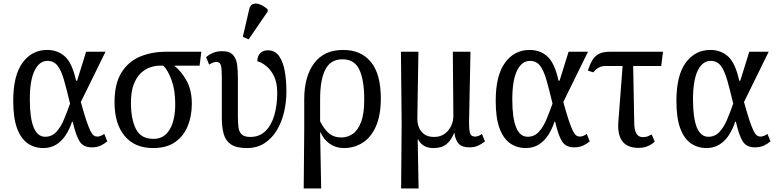

<svg xmlns="http://www.w3.org/2000/svg" viewBox="-20 -829 4402 1088"><path d="M226 10Q175 10 136.5 -17Q98 -44 76.5 -102.5Q55 -161 55 -257Q55 -402 108 -474Q161 -546 247 -546Q307 -546 348 -509Q389 -472 411 -372H417L468 -536H578L438 -251Q456 -186 469 -147Q482 -108 492 -88Q502 -68 511 -61.5Q520 -55 531 -55Q541 -55 551 -59Q561 -63 571 -70L588 -28Q572 -14 550.5 -4Q529 6 499 6Q453 6 431.5 -27Q410 -60 392 -139H388Q375 -99 353.5 -65Q332 -31 300 -10.5Q268 10 226 10ZM236 -54Q273 -54 298.5 -81Q324 -108 342 -151Q360 -194 377 -242Q358 -322 342.5 -376Q327 -430 306 -457Q285 -484 249 -484Q203 -484 176 -429Q149 -374 149 -266Q149 -54 236 -54Z M848 10Q743 10 686 -59Q629 -128 629 -249Q629 -356 669 -419Q709 -482 775.5 -509Q842 -536 923 -536H1121L1111 -457H967Q1008 -425 1037.5 -371.5Q1067 -318 1067 -241Q1067 -172 1044 -115Q1021 -58 972.5 -24Q924 10 848 10ZM850 -42Q910 -42 941.5 -95Q973 -148 973 -240Q973 -318 952 -375.5Q931 -433 905 -457H886Q860 -457 831.5 -447.5Q803 -438 778 -414.5Q753 -391 737.5 -350Q722 -309 722 -246Q722 -155 750 -98.5Q778 -42 850 -42Z M1379 10Q1319 10 1288.5 -11Q1258 -32 1247.5 -70.5Q1237 -109 1237 -160V-393Q1237 -441 1231.5 -459.5Q1226 -478 1206 -478Q1189 -478 1165 -463L1148 -505Q1165 -520 1187.5 -529.5Q1210 -539 1237 -539Q1282 -539 1301 -517Q1320 -495 1324 -460.5Q1328 -426 1328 -388V-169Q1328 -133 1331.5 -107Q1335 -81 1350 -67Q1365 -53 1399 -53Q1450 -53 1484 -86Q1518 -119 1534.5 -176Q1551 -233 1551 -303Q1551 -359 1533 -396.5Q1515 -434 1488.5 -455Q1462 -476 1438 -482Q1438 -511 1454.5 -527.5Q1471 -544 1497 -544Q1539 -544 1562 -510.5Q1585 -477 1594 -424Q1603 -371 1603 -310Q1603 -250 1589.5 -193Q1576 -136 1548 -90Q1520 -44 1478 -17Q1436 10 1379 10ZM1389 -606 1356 -620 1392 -776Q1398 -802 1416 -807Q1434 -812 1456 -802.5Q1478 -793 1497 -776V-764Z M1701 239 1704 -93V-267Q1704 -395 1760 -470.5Q1816 -546 1925 -546Q2026 -546 2082 -477.5Q2138 -409 2138 -272Q2138 -176 2110.5 -113.5Q2083 -51 2035.5 -20.5Q1988 10 1929 10Q1883 10 1849 -14Q1815 -38 1796 -79H1794L1800 239ZM1915 -50Q1949 -50 1978.5 -70Q2008 -90 2026 -137Q2044 -184 2044 -265Q2044 -375 2016.5 -434Q1989 -493 1921 -493Q1853 -493 1823.5 -435Q1794 -377 1794 -268V-141Q1820 -92 1847 -71Q1874 -50 1915 -50Z M2253 239 2256 -126 2252 -536H2351L2345 -160Q2344 -134 2353 -109.5Q2362 -85 2383 -69Q2404 -53 2440 -53Q2474 -53 2498.5 -70Q2523 -87 2536.5 -115.5Q2550 -144 2549 -176L2546 -536H2646L2638 -136Q2638 -89 2644.5 -72Q2651 -55 2672 -55Q2691 -55 2711 -70L2728 -28Q2710 -13 2689 -3.5Q2668 6 2640 6Q2597 6 2578.5 -15.5Q2560 -37 2555 -75H2553Q2537 -34 2510 -12Q2483 10 2437 10Q2403 10 2381.5 -3.5Q2360 -17 2349 -40H2347L2352 239Z M2960 10Q2909 10 2870.5 -17Q2832 -44 2810.5 -102.5Q2789 -161 2789 -257Q2789 -402 2842 -474Q2895 -546 2981 -546Q3041 -546 3082 -509Q3123 -472 3145 -372H3151L3202 -536H3312L3172 -251Q3190 -186 3203 -147Q3216 -108 3226 -88Q3236 -68 3245 -61.5Q3254 -55 3265 -55Q3275 -55 3285 -59Q3295 -63 3305 -70L3322 -28Q3306 -14 3284.5 -4Q3263 6 3233 6Q3187 6 3165.5 -27Q3144 -60 3126 -139H3122Q3109 -99 3087.5 -65Q3066 -31 3034 -10.5Q3002 10 2960 10ZM2970 -54Q3007 -54 3032.5 -81Q3058 -108 3076 -151Q3094 -194 3111 -242Q3092 -322 3076.5 -376Q3061 -430 3040 -457Q3019 -484 2983 -484Q2937 -484 2910 -429Q2883 -374 2883 -266Q2883 -54 2970 -54Z M3599 9Q3473 9 3484 -138L3508 -455H3408Q3391 -455 3374 -446.5Q3357 -438 3342 -419L3311 -429Q3323 -465 3337 -488.5Q3351 -512 3374.5 -524Q3398 -536 3439 -536H3737L3727 -455H3568L3574 -134Q3574 -95 3585.5 -73.5Q3597 -52 3623 -52Q3639 -52 3649.5 -56Q3660 -60 3673 -67L3690 -26Q3675 -12 3652 -1.5Q3629 9 3599 9Z M3984 10Q3933 10 3894.5 -17Q3856 -44 3834.5 -102.5Q3813 -161 3813 -257Q3813 -402 3866 -474Q3919 -546 4005 -546Q4065 -546 4106 -509Q4147 -472 4169 -372H4175L4226 -536H4336L4196 -251Q4214 -186 4227 -147Q4240 -108 4250 -88Q4260 -68 4269 -61.5Q4278 -55 4289 -55Q4299 -55 4309 -59Q4319 -63 4329 -70L4346 -28Q4330 -14 4308.5 -4Q4287 6 4257 6Q4211 6 4189.5 -27Q4168 -60 4150 -139H4146Q4133 -99 4111.5 -65Q4090 -31 4058 -10.5Q4026 10 3984 10ZM3994 -54Q4031 -54 4056.5 -81Q4082 -108 4100 -151Q4118 -194 4135 -242Q4116 -322 4100.5 -376Q4085 -430 4064 -457Q4043 -484 4007 -484Q3961 -484 3934 -429Q3907 -374 3907 -266Q3907 -54 3994 -54Z"/></svg>

Font: Noto Serif SemiCondensed
Style: Regular
Weight: 400
Width: 4
Designer: Monotype Design Team
Foundry: Monotype Imaging Inc.
Version: Version 2.013